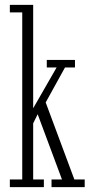

<svg xmlns="http://www.w3.org/2000/svg" viewBox="-20 -770 376 790"><path d="M20.5 0V-31.5H71.5V-719H20.5V-750H116.5V-324.5L213 -492.5H172.5V-523.5H288.5V-492.5H247.5L168 -348.5L286 -31.5H328.5V0H192V-31.5H235L135 -300L116.5 -262.5V-31.5H160.5V0Z"/></svg>

Font: Imbue 10pt ExtraLight
Style: Regular
Weight: 200
Designer: Tyler Finck
Foundry: Etcetera Type Company
Version: Version 1.102; ttfautohint (v1.8.3)